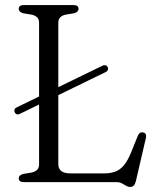

<svg xmlns="http://www.w3.org/2000/svg" viewBox="-20 -720 626 759"><path d="M38 -276Q35.5 -282 37.5 -287.2Q39.5 -292.5 46 -295.5L385.5 -460.5Q392 -463.5 397.5 -462Q403 -460.5 406 -454.5Q408.5 -448.5 406.2 -443.2Q404 -438 397.5 -435L57.5 -269.5Q51.5 -266.5 46.2 -268.2Q41 -270 38 -276ZM272.5 -667.5 239 -662Q225.5 -659 218 -651.5Q210.5 -644 210.5 -630V-72Q210.5 -53 222.2 -43.8Q234 -34.5 260 -34.5H391Q417.5 -34.5 436.8 -42Q456 -49.5 470.8 -67.8Q485.5 -86 498.5 -118L524.5 -182.5Q528 -191 533.2 -194.5Q538.5 -198 545.5 -196.5Q553 -195.5 556 -189.5Q559 -183.5 556.5 -173.5L517 -3.5Q514 8 508.8 13.5Q503.5 19 494 19Q486 19 478.2 14.2Q470.5 9.5 461.8 4.8Q453 0 440.5 0H74Q64 0 59 -4Q54 -8 54 -15Q54 -27.5 72 -32.5L105.5 -38Q119 -41 126.8 -48.8Q134.5 -56.5 134.5 -70V-630Q134.5 -644 126.8 -651.5Q119 -659 105.5 -662L72 -667.5Q54 -672.5 54 -685Q54 -692 59 -696Q64 -700 74 -700H270.5Q281 -700 285.8 -696Q290.5 -692 290.5 -685Q290.5 -672.5 272.5 -667.5Z"/></svg>

Font: Fraunces 48pt Soft Wonky Light
Style: Regular
Weight: 300
Version: Version 1.000;[b76b70a41]